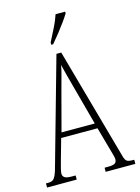

<svg xmlns="http://www.w3.org/2000/svg" viewBox="-137 -1006 787 1082"><g transform="rotate(-15 256.5 -465.5)"><path d="M-1 0V-24H13Q30 -24 39.5 -30.5Q49 -37 57 -54.5Q65 -72 74 -107L245 -714H273L455 -62Q461 -38 471 -31Q481 -24 506 -24H514V0H341V-24H361Q392 -24 402 -31.5Q412 -39 412 -55Q412 -63 407 -81Q402 -99 397 -117L360 -249H148L115 -132Q110 -113 103.5 -89.5Q97 -66 97 -54Q97 -40 108 -32Q119 -24 150 -24H172V0ZM158 -279H352L295 -490Q280 -545 270 -583Q260 -621 254 -647Q250 -621 239.5 -584Q229 -547 218 -505ZM230 -784Q252 -827 269.5 -862Q287 -897 298 -931H354V-921Q344 -904 325 -877.5Q306 -851 283.5 -822.5Q261 -794 241 -771H230Z"/></g></svg>

Font: Noto Serif Myanmar ExtraCondensed ExtraLight
Style: Regular
Weight: 200
Width: 2
Designer: Ben Mitchell and the Monotype Design Team
Foundry: Monotype Imaging Inc.
Version: Version 2.106; ttfautohint (v1.8.4.7-5d5b)